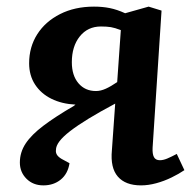

<svg xmlns="http://www.w3.org/2000/svg" viewBox="-20 -546 586 580"><path d="M328 -233Q281 -208 247.5 -187.5Q214 -167 192 -150Q170 -133 159.5 -119Q149 -105 149 -93Q148 -85 152 -78.5Q156 -72 166 -66L190 -53Q185 -21 163.5 -3.5Q142 14 111 14Q80 14 60 -6Q40 -26 40 -55Q40 -86 57.5 -112.5Q75 -139 111.5 -166.5Q148 -194 203 -226L208 -230Q167 -232 135.5 -247.5Q104 -263 86 -290.5Q68 -318 68 -355Q68 -404 92.5 -442.5Q117 -481 161.5 -503.5Q206 -526 264 -526Q290 -526 312 -521.5Q334 -517 358 -506L429 -526L468 -514L441 -100Q440 -81 445 -71.5Q450 -62 463 -62Q473 -62 485 -67Q497 -72 514 -81L537 -32Q521 -21 498.5 -10Q476 1 452 7.5Q428 14 406 14Q359 14 336 -12.5Q313 -39 318 -92ZM345 -455Q327 -462 315 -464Q303 -466 285 -466Q245 -466 221 -436Q197 -406 197 -358Q197 -318 217 -294.5Q237 -271 270 -271Q284 -271 299.5 -278Q315 -285 334 -298Z"/></svg>

Font: Literata 18pt SemiBold
Style: Italic
Weight: 600
Italic angle: -2°
Designer: Latin by Veronika Burian and Jose Scaglione. Greek by Irene Vlachou. Cyrillic by Vera Evstafieva
Foundry: TypeTogether
Version: Version 3.103;gftools[0.9.29]